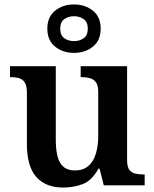

<svg xmlns="http://www.w3.org/2000/svg" viewBox="-20 -834 695 864"><path d="M264 10Q186 10 143.5 -37.5Q101 -85 101 -187V-417Q101 -447 92 -462Q83 -477 66.5 -482Q50 -487 27 -487H25V-536H231V-207Q231 -163 238.5 -132Q246 -101 265 -84Q284 -67 317 -67Q354 -67 377 -86.5Q400 -106 411 -141Q422 -176 422 -223V-420Q422 -450 411.5 -464Q401 -478 384 -482.5Q367 -487 346 -487H343V-536H552V-113Q552 -84 561.5 -70.5Q571 -57 588 -53Q605 -49 625 -49H631V0H447L428 -75H423Q393 -21 352 -5.5Q311 10 264 10ZM313 -596Q263 -596 228 -624Q193 -652 193 -705Q193 -758 228 -786Q263 -814 313 -814Q363 -814 398 -786Q433 -758 433 -705Q433 -652 398 -624Q363 -596 313 -596ZM313 -649Q338 -649 356.5 -662Q375 -675 375 -705Q375 -735 356.5 -748Q338 -761 313 -761Q288 -761 269.5 -748Q251 -735 251 -705Q251 -675 269.5 -662Q288 -649 313 -649Z"/></svg>

Font: Noto Serif Kannada SemiBold
Style: Regular
Weight: 600
Version: Version 2.003